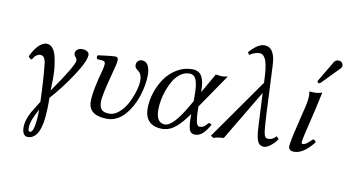

<svg xmlns="http://www.w3.org/2000/svg" viewBox="-87 -913 2463 1363"><g transform="rotate(10 1144.5 -231.5)"><path d="M171.9 170.9Q171.9 195.8 184.1 195.8Q204.6 195.8 213.4 146.7Q222.2 97.7 222.2 38.1V28.8Q196.8 75.7 184.3 108.2Q171.9 140.6 171.9 170.9ZM134.8 171.9Q134.8 111.3 182.1 36.1L221.2 -26.9Q216.3 -181.2 204.1 -296.9Q197.8 -355 164.1 -355Q149.4 -355 134.3 -344.2Q119.1 -333.5 109.9 -312Q102.5 -312 93.5 -318.8Q84.5 -325.7 84 -332Q108.9 -384.3 137.9 -412.6Q167 -440.9 194.8 -440.9Q219.2 -440.9 236.8 -420.4Q254.4 -399.9 262.9 -366.5Q271.5 -333 276.6 -290.5Q281.7 -248 281 -204.1Q280.3 -160.2 278.8 -118.2Q421.9 -323.2 421.9 -358.9Q421.9 -374 411.4 -383.5Q400.9 -393.1 400.9 -409.2Q400.9 -425.8 415 -436.3Q429.2 -446.8 446.8 -446.8Q473.1 -446.8 486.6 -437Q500 -427.2 500 -415Q500 -368.2 428.2 -259.3Q356.4 -150.4 279.8 -65.9V-36.1Q279.8 -9.8 279.3 10.5Q278.8 30.8 276.4 60.5Q273.9 90.3 270 112.5Q266.1 134.8 258.3 158.9Q250.5 183.1 239.7 198.7Q229 214.4 212.6 224.6Q196.3 234.9 175.8 234.9Q154.8 234.9 144.8 217Q134.8 199.2 134.8 171.9Z M939.5 -346.2Q939.5 -310.5 932.4 -270.5Q925.3 -230.5 912.1 -190.7Q898.9 -150.9 878.7 -114.7Q858.4 -78.6 833.7 -50.8Q809.1 -22.9 776.9 -6.6Q744.6 9.8 709.5 9.8Q572.8 9.8 572.8 -92.8Q572.8 -133.8 586.2 -199.5Q599.6 -265.1 615.7 -320.8Q624.5 -352.1 624.5 -372.1Q624.5 -379.9 619.9 -385.7Q615.2 -391.6 606.4 -392.1Q600.1 -392.6 586.4 -393.6Q572.8 -394.5 566.4 -395Q555.7 -411.6 565.4 -422.9Q576.2 -424.3 598.9 -427.2Q621.6 -430.2 633.8 -431.6Q646 -433.1 662.1 -434.6Q678.2 -436 689.5 -436Q710.4 -436 710.4 -415Q710.4 -390.1 684.6 -297.9Q683.6 -293.9 676 -264.9Q668.5 -235.8 664.8 -220Q661.1 -204.1 655.5 -178.5Q649.9 -152.8 647.2 -133.8Q644.5 -114.7 644.5 -101.1Q644.5 -64.9 660.4 -46.9Q676.3 -28.8 717.3 -28.8Q752.9 -28.8 786.9 -58.3Q820.8 -87.9 843.3 -130.4Q865.7 -172.9 879.6 -218.8Q893.6 -264.6 893.6 -298.8Q893.6 -318.8 888.7 -332Q883.3 -349.6 871.6 -359.9Q868.2 -363.3 860.8 -368.7Q853.5 -374 850.6 -377Q841.3 -388.2 841.3 -401.9Q841.3 -418.9 852.3 -430.4Q863.3 -441.9 880.4 -441.9Q897.5 -441.9 909.9 -432.6Q922.4 -423.3 928.5 -408Q934.6 -392.6 937 -377.4Q939.5 -362.3 939.5 -346.2Z M1268.1 -179.2 1292 -220.2V-259.8Q1292 -294.9 1289.6 -319.6Q1287.1 -344.2 1280.5 -365.7Q1273.9 -387.2 1261.2 -397.7Q1248.5 -408.2 1229 -408.2Q1195.3 -408.2 1166 -387.5Q1136.7 -366.7 1116.9 -334.5Q1097.2 -302.2 1082.8 -262.7Q1068.4 -223.1 1061.8 -186Q1055.2 -148.9 1055.2 -118.2Q1055.2 -22 1119.1 -22Q1177.7 -22 1268.1 -179.2ZM1243.2 -441.9Q1292 -441.9 1312.5 -406.5Q1333 -371.1 1333 -301.8V-292L1414.1 -434.1Q1418.9 -434.1 1429.7 -432.4Q1440.4 -430.7 1442.9 -430.2L1458 -429.2Q1465.8 -428.7 1480.2 -431.4Q1494.6 -434.1 1500 -434.1L1332 -189Q1332 -136.2 1335.9 -104.5Q1339.8 -72.8 1346.7 -60.8Q1353.5 -48.8 1364.3 -48.8Q1382.3 -48.8 1394.3 -56.4Q1406.2 -64 1423.3 -85.9Q1439 -85.9 1446.3 -77.1Q1418.9 -29.3 1395 -8.5Q1371.1 12.2 1341.3 12.2Q1310.1 12.2 1300 -18.3Q1290 -48.8 1291 -127.9Q1242.2 -58.6 1202.6 -25.9Q1163.1 6.8 1121.1 11.2Q1116.2 12.2 1106 12.2Q1043 12.2 1011 -20.3Q979 -52.7 979 -115.2Q979 -170.4 997.8 -227.8Q1016.6 -285.2 1049.8 -333Q1083 -380.9 1134 -411.4Q1185.1 -441.9 1243.2 -441.9Z M1933.1 -60.1Q1913.6 -30.3 1886.2 -9Q1858.9 12.2 1838.9 12.2Q1805.2 12.2 1792 -20Q1778.8 -52.2 1775.9 -126L1764.2 -362.8L1547.9 0Q1504.9 1.5 1475.1 12.2L1455.1 0L1761.2 -435.1L1759.3 -478Q1756.8 -527.3 1750.2 -560.8Q1743.7 -594.2 1734.1 -609.9Q1724.6 -625.5 1715.6 -631.3Q1706.5 -637.2 1695.3 -637.2Q1659.7 -637.2 1623 -611.8Q1621.6 -614.3 1610.8 -628.9Q1671.4 -698.2 1718.3 -698.2Q1794.9 -698.2 1800.3 -568.8L1816.9 -213.9Q1822.3 -109.9 1828.9 -79.3Q1835.4 -48.8 1856 -48.8Q1873 -48.8 1885.5 -54Q1897.9 -59.1 1916 -77.1Z M2107.9 -122.1Q2097.7 -76.7 2097.7 -67.9Q2097.7 -55.2 2107.9 -55.2Q2121.1 -55.2 2139.9 -69.8Q2158.7 -84.5 2172.9 -100.1Q2189.9 -100.1 2195.8 -83Q2122.6 9.8 2056.6 9.8Q2035.2 9.8 2024.9 1Q2015.6 -8.3 2015.6 -22.9Q2015.6 -34.7 2025.9 -88.9L2031.7 -115.2L2072.8 -288.1Q2091.8 -356.4 2091.8 -398.9Q2091.8 -414.6 2088.9 -429.2Q2089.4 -429.7 2090.3 -430.2Q2091.3 -430.7 2091.8 -431.2Q2099.6 -429.2 2127 -429.2Q2153.8 -429.2 2180.7 -439Q2178.7 -431.2 2178.7 -428.2Q2171.4 -397.9 2159.7 -342.8Q2155.8 -327.6 2154.8 -319.8ZM2223.6 -666Q2233.9 -683.1 2255.9 -683.1Q2269.5 -683.1 2279.1 -673.8Q2288.6 -664.6 2288.6 -651.9Q2288.6 -647 2287.6 -645Q2285.6 -635.7 2278.8 -629.9L2159.7 -507.8Q2151.9 -500 2147 -500Q2141.6 -500 2137.7 -503.4Q2133.8 -506.8 2133.8 -511.2V-513.2L2134.8 -514.2Q2134.8 -514.6 2135.3 -515.9Q2135.7 -517.1 2135.7 -518.1Q2137.7 -522 2138.7 -522.9L2211.9 -646Q2213.9 -648.9 2223.6 -666Z"/></g></svg>

Font: Common Serif
Style: Italic
Weight: 400
Italic angle: -12°
Designer: Philipp H. Poll, Khaled Hosny
Foundry: Stefan Peev, Context Ltd.
Version: Version 1.026